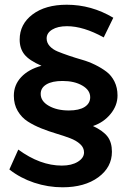

<svg xmlns="http://www.w3.org/2000/svg" viewBox="-20 -714 551 820"><path d="M422.9 -554.2Q336.4 -602.1 266.1 -602.1Q226.6 -602.1 202.9 -587.6Q179.2 -573.2 179.2 -549.8Q179.2 -531.7 192.1 -517.3Q205.1 -502.9 226.3 -494.1Q247.6 -485.4 274.9 -476.1Q302.2 -466.8 330.6 -458.7Q358.9 -450.7 386.2 -437.3Q413.6 -423.8 434.8 -407.7Q456.1 -391.6 469 -365.5Q481.9 -339.4 481.9 -306.2Q481.9 -263.2 452.1 -227.1Q422.4 -190.9 377 -175.8Q419.9 -155.8 439 -131.1Q458 -106.4 458 -65.9Q458 0.5 399.7 43.2Q341.3 85.9 247.1 85.9Q185.1 85.9 125.7 66.2Q66.4 46.4 20 9.8L58.1 -75.2Q151.4 -6.8 244.1 -6.8Q286.1 -6.8 312.5 -23.2Q338.9 -39.6 338.9 -63Q338.9 -83.5 322.3 -98.6Q305.7 -113.8 279.3 -123.8Q252.9 -133.8 220.9 -143.3Q189 -152.8 157 -165.5Q125 -178.2 98.6 -195.1Q72.3 -211.9 55.7 -240Q39.1 -268.1 39.1 -305.2Q39.1 -351.1 70.3 -384.5Q101.6 -418 157.2 -433.1Q105 -455.6 84.5 -481.2Q64 -506.8 64 -544.9Q64 -610.8 118.9 -652.3Q173.8 -693.8 265.1 -693.8Q370.6 -693.8 463.9 -638.2ZM247.1 -368.2Q202.6 -368.2 178.2 -353.5Q153.8 -338.9 153.8 -313Q153.8 -281.7 188.5 -262Q223.1 -242.2 273.9 -242.2Q317.9 -242.2 341.6 -257.3Q365.2 -272.5 365.2 -298.8Q365.2 -329.1 331.5 -348.6Q297.9 -368.2 247.1 -368.2Z"/></svg>

Font: Montserrat-Arabic Medium
Style: Regular
Weight: 500
Designer: Mohamed Gaber
Foundry: Kief Type Foundry
Version: Version 5.008;PS 005.008;hotconv 1.0.88;makeotf.lib2.5.64775